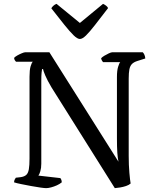

<svg xmlns="http://www.w3.org/2000/svg" viewBox="-20 -975 810 995"><path d="M219 0Q211 0 189.5 -3Q168 -6 141 -11Q114 -16 89.5 -21Q65 -26 53 -30Q53 -38 56 -44Q59 -50 62 -54L88 -57Q107 -60 116.5 -69Q126 -78 129.5 -98Q133 -118 133 -153V-578Q133 -612 138.5 -631Q144 -650 150 -655H63Q60 -658 57 -662.5Q54 -667 53 -675Q58 -681 69.5 -687.5Q81 -694 93 -699Q105 -704 110 -704H236L594 -137Q590 -155 588 -183.5Q586 -212 586 -258V-576Q586 -609 592 -628.5Q598 -648 603 -653H514Q512 -656 509 -660Q506 -664 504 -673Q509 -679 520.5 -686Q532 -693 544 -698.5Q556 -704 561 -704H720Q725 -699 728.5 -691Q732 -683 733 -672L692 -659Q673 -653 663.5 -643Q654 -633 650.5 -615.5Q647 -598 647 -567V-167Q647 -119 650.5 -79.5Q654 -40 657 -24Q648 -16 633 -11Q618 -6 602.5 -3.5Q587 -1 575 0L247 -522Q225 -559 214.5 -584Q204 -609 203 -617H198Q197 -612 195.5 -598Q194 -584 194 -555V-127Q194 -104 189 -87.5Q184 -71 179 -65L293 -52Q295 -50 297.5 -44Q300 -38 300 -30Q289 -21 274.5 -14.5Q260 -8 245 -4Q230 0 219 0ZM394 -773Q381 -773 361.5 -792Q342 -811 313.5 -846.5Q285 -882 246 -932Q249 -938 256.5 -945Q264 -952 273 -955L394 -856L514 -955Q523 -951 530.5 -945Q538 -939 540 -933Q500 -881 472 -845Q444 -809 425.5 -791Q407 -773 394 -773Z"/></svg>

Font: Texturina 12pt Light
Style: Regular
Weight: 300
Designer: Guillermo Torres Carreño
Foundry: Omnibus-Type
Version: Version 1.002